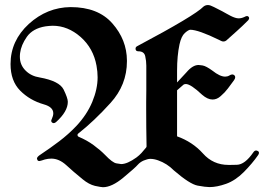

<svg xmlns="http://www.w3.org/2000/svg" viewBox="-20 -741 1081 774"><path d="M537.6 -534.2Q526.4 -534.2 526.4 -544.9Q526.4 -551.8 533.7 -555.2Q765.1 -678.2 800.3 -714.4Q808.1 -720.7 818.4 -720.7Q827.1 -720.7 842.5 -712.6Q857.9 -704.6 875.5 -695.8Q883.8 -691.4 892.6 -686.3Q901.4 -681.2 910.2 -676.8Q918.9 -672.4 927.2 -669.7Q935.5 -667 941.9 -667Q953.1 -667 964.8 -672.4Q971.7 -676.3 975.6 -676.3Q979.5 -676.3 981.9 -673.6Q984.4 -670.9 984.4 -668Q984.4 -664.1 980.5 -659.2Q955.6 -634.3 934.1 -615.2Q912.6 -596.2 892.1 -577.6Q887.2 -573.7 881.3 -573.7Q880.9 -573.7 877.4 -574Q874 -574.2 863.3 -580.1Q779.3 -621.1 746.6 -621.1Q738.8 -620.1 725.1 -607.9Q710.9 -595.2 703.6 -562Q693.8 -516.1 693.8 -456.1V-408.7Q719.7 -436 731.9 -449.7Q756.8 -479 780.3 -479Q781.2 -479 785.6 -478.5Q790 -478 796.9 -477.1Q811 -474.6 836.4 -456.1Q866.7 -432.1 887.7 -432.1Q897 -432.1 904.3 -436.5Q911.1 -440.9 916.5 -440.9Q920.9 -440.9 924.6 -437.7Q928.2 -434.6 928.2 -429.7Q928.2 -424.3 923.3 -417.5Q911.1 -400.9 898.7 -384.3Q886.2 -367.7 869.6 -353.5Q854.5 -339.8 836.9 -339.8Q816.9 -339.8 794.9 -358.9Q749 -402.3 729 -402.3Q722.2 -402.3 718.3 -398.4Q704.1 -386.2 693.8 -377V-191.4Q756.3 -168.9 797.9 -122.6Q838.9 -76.2 900.9 -76.2Q901.9 -76.2 910.2 -76.2Q918.5 -76.2 935.1 -76.7Q967.3 -77.6 1001 -126.5Q1005.9 -134.3 1012.7 -134.3Q1015.1 -134.3 1019.5 -132.1Q1023.9 -129.9 1023.9 -124.5Q1023.9 -120.6 1020.5 -115.7Q997.1 -82 962.9 -47.4Q928.7 -13.2 891.6 0Q854.5 13.2 824.7 13.2Q808.6 13.2 776.9 7.3Q745.1 1.5 680.7 -54.2Q653.3 -82 617.2 -94.7Q600.6 -100.6 585.9 -100.6Q580.1 -100.6 573 -98.6Q565.9 -96.7 559.1 -93.8Q552.2 -90.8 546.4 -86.7Q540.5 -82.5 536.6 -78.1Q530.3 -70.8 515.4 -57.6Q500.5 -44.4 477.1 -24.9Q430.7 13.7 395 13.7Q388.2 13.7 362.8 8.3Q338.4 2.4 313.5 -18.1Q293.9 -33.7 277.3 -48.3Q260.7 -63 246.6 -75.7Q217.8 -101.6 187 -101.6Q173.8 -101.6 160.6 -98.1Q155.8 -96.7 148.7 -94.2Q141.6 -91.8 139.2 -91.8Q132.8 -91.8 130.9 -95.9Q128.9 -100.1 128.9 -101.6Q128.9 -108.9 144.5 -118.7Q182.6 -144 219 -171.6Q255.4 -199.2 287.6 -232.9Q330.6 -278.8 352.1 -330.6Q373.5 -382.3 373.5 -429.2Q373.5 -452.1 369.1 -476.1Q356.4 -546.4 305.2 -591.8Q253.4 -637.2 192.9 -637.2Q186 -637.2 178.7 -636.5Q171.4 -635.7 163.6 -634.8Q112.3 -626.5 88.4 -592.8Q64.9 -559.1 61 -526.9Q60.5 -522.9 60.3 -519.3Q60.1 -515.6 60.1 -512.2Q60.1 -479 83.5 -456.1Q105.5 -434.1 140.1 -428.7Q218.8 -414.6 236.3 -380.4Q253.4 -345.2 253.4 -330.6Q253.4 -291.5 206.1 -249Q201.2 -244.6 196.3 -244.6Q193.4 -244.6 189.9 -247.1Q186.5 -249.5 186.5 -253.9Q186.5 -256.8 189 -261.7Q194.8 -274.4 194.8 -284.2Q194.8 -309.6 156.7 -320.3Q100.1 -336.4 61 -376Q22.5 -415 22.5 -482.9Q22.5 -576.7 96.2 -644.5Q169.9 -711.4 264.6 -712.4Q375.5 -712.4 433.1 -646.5Q491.2 -580.6 491.7 -497.1V-496.6V-496.1V-495.6V-495.1V-494.6V-494.1Q491.7 -398.4 425.3 -325.7Q359.4 -252.9 295.4 -202.6Q292.5 -200.7 292.5 -197.3V-195.8V-195.3Q293.5 -190.9 297.4 -189.5Q331.1 -175.3 357.9 -155.5Q384.8 -135.7 403.3 -116.7Q433.6 -85 449.2 -82.5Q464.8 -79.6 468.3 -79.6Q493.2 -79.6 530.3 -106.4Q541 -114.3 550.3 -124.3Q559.6 -134.3 568.8 -146Q570.8 -147.9 570.8 -151.4Q569.3 -227.1 569.3 -301.8Q569.3 -311.5 569.3 -330.3Q569.3 -349.1 569.8 -377.4V-476.6Q569.8 -495.1 565.4 -514.6Q561 -534.2 537.6 -534.2Z"/></svg>

Font: UnifrakturMaguntia sl
Style: Regular
Weight: 400
Designer: j. 'mach' wust, based on a font by Peter Wiegel, original typeface by Carl Albert Fahrenwaldt 1901
Version: Version 2010-11-24